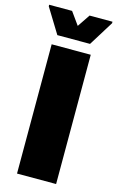

<svg xmlns="http://www.w3.org/2000/svg" viewBox="-153 -934 603 987"><g transform="rotate(15 148.5 -440.5)"><path d="M45 0V-688H253V0ZM61 -741 -20 -873V-881H102L150 -814L195 -881H317V-873L235 -741Z"/></g></svg>

Font: Saira Semi Condensed Black
Style: Regular
Weight: 900
Width: 4
Designer: Hector Gatti with collaboration of the Omnibus-Type team
Foundry: Omnibus-Type
Version: Version 1.001; ttfautohint (v1.8)